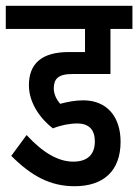

<svg xmlns="http://www.w3.org/2000/svg" viewBox="-30 -642 478 664"><path d="M237 -215C279 -215 298 -192 298 -153C298 -105 270 -83 223 -83C171 -83 117 -115 62 -175L9 -103C79 -33 144 2 228 2C326 2 387 -49 387 -152C387 -238 340 -295 258 -295C230 -295 205 -290 178 -283C166 -297 156 -316 156 -336C156 -368 170 -386 220 -386H352V-542H428V-622H-10V-542H264V-462H208C113 -462 70 -421 70 -347C70 -285 111 -230 153 -198C180 -209 211 -215 237 -215Z"/></svg>

Font: Noto Sans Devanagari ExtraCondensed Medium
Style: Regular
Weight: 500
Width: 2
Designer: Jelle Bosma - Monotype Design Team
Foundry: Monotype Imaging Inc.
Version: Version 2.004